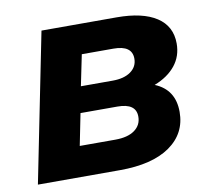

<svg xmlns="http://www.w3.org/2000/svg" viewBox="-65 -612 753 685"><g transform="rotate(-10 311.5 -269.5)"><path d="M127 -539H399Q493 -539 543.5 -506Q594 -473 594 -410Q594 -364 567 -330.5Q540 -297 491 -278Q562 -249 562 -168Q562 -90 498 -45Q434 0 316 0H19ZM346 -319Q388 -319 412 -336.5Q436 -354 436 -383Q436 -431 369 -431H254L231 -319ZM319 -110Q364 -110 389 -128Q414 -146 414 -177Q414 -225 347 -225H213L190 -110Z"/></g></svg>

Font: Argentum Sans SemiBold
Style: Italic
Weight: 600
Italic angle: -11°
Designer: Julieta Ulanovsky (font), Cristiano Sobral (main changes and remaster)
Foundry: Julieta Ulanovsky (font), Cristiano Sobral (main changes and remaster)
Version: Version 2.007;June 15, 2022;FontCreator 14.0.0.2814 64-bit; 